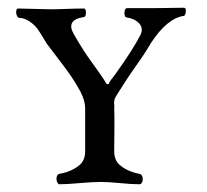

<svg xmlns="http://www.w3.org/2000/svg" viewBox="-20 -472 534 496"><path d="M30 -426Q26 -426 23.5 -432Q21 -438 22 -444Q23 -450 27 -450Q43 -450 69 -449Q95 -448 111 -448Q127 -448 152 -449Q177 -450 197 -450Q202 -450 202 -439.5Q202 -429 197 -428Q150 -421 170 -385Q186 -357 196.5 -341Q207 -325 219 -308.5Q231 -292 240 -279Q244 -273 249 -265.5Q254 -258 254.5 -256.5Q255 -255 258 -254.5Q261 -254 261.5 -256.5Q262 -259 267 -266Q272 -273 277 -279Q323 -343 343 -382Q351 -399 339.5 -411.5Q328 -424 307 -427Q301 -428 301.5 -439.5Q302 -451 309 -451H381Q396 -451 418 -451.5Q440 -452 455 -452Q461 -452 460 -442Q459 -432 455 -431Q412 -425 370 -361Q355 -335 333.5 -305Q312 -275 294 -246Q291 -241 287 -235Q283 -229 282 -227Q281 -225 278.5 -221Q276 -217 276 -215.5Q276 -214 275 -209.5Q274 -205 275 -202.5Q276 -200 275 -193Q276 -176 275.5 -136.5Q275 -97 275 -82Q275 -59 288 -47Q308 -29 340 -23Q346 -22 348 -15Q350 -8 347.5 -2Q345 4 340 4Q320 4 290 1Q260 -2 241 -2Q220 -2 186 1Q152 4 134 4Q130 4 127.5 -2Q125 -8 126.5 -15Q128 -22 134 -23Q167 -29 187 -47Q200 -59 200 -82V-193Q200 -211 188 -235Q175 -259 162 -277.5Q149 -296 131 -319.5Q113 -343 101 -359Q99 -362 91 -375.5Q83 -389 76 -398.5Q69 -408 56.5 -416.5Q44 -425 30 -426Z"/></svg>

Font: EB Garamond
Style: SC
Weight: 400
Version: Version 000.010